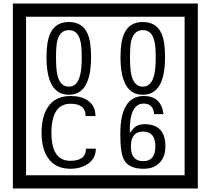

<svg xmlns="http://www.w3.org/2000/svg" viewBox="-20 -980 1195 1090"><path d="M1103 90H53V-960H1103ZM1028 15V-885H128V15ZM497 -656Q497 -442 371 -442Q244 -442 244 -656Q244 -744 265 -789Q294 -855 371 -855Q448 -855 477 -789Q497 -745 497 -656ZM444 -656Q444 -723 435 -752Q420 -809 371 -809Q322 -809 306 -752Q298 -723 298 -656Q298 -587 306 -553Q322 -488 371 -488Q419 -488 435 -554Q444 -587 444 -656ZM917 -656Q917 -442 791 -442Q664 -442 664 -656Q664 -744 685 -789Q714 -855 791 -855Q868 -855 897 -789Q917 -745 917 -656ZM864 -656Q864 -723 855 -752Q840 -809 791 -809Q742 -809 726 -752Q718 -723 718 -656Q718 -587 726 -553Q742 -488 791 -488Q839 -488 855 -554Q864 -587 864 -656ZM524 -136Q524 -80 478 -49Q438 -22 379 -22Q294 -22 252 -84Q216 -136 216 -226Q216 -317 251 -371Q293 -435 380 -435Q442 -435 479 -409Q522 -379 522 -321H466Q466 -391 381 -391Q272 -391 272 -226Q272 -67 379 -67Q468 -67 468 -136ZM919 -149Q919 -91 886.5 -56.5Q854 -22 795 -22Q711 -22 684 -73Q663 -111 663 -219Q663 -435 797 -435Q895 -435 908 -332H855Q850 -392 796 -392Q713 -392 717 -225Q738 -253 748 -260Q768 -275 801 -275Q919 -275 919 -149ZM862 -149Q862 -233 793 -233Q723 -233 723 -149Q723 -65 793 -65Q862 -65 862 -149Z"/></svg>

Font: Unicode BMP Fallback SIL
Style: Regular
Weight: 400
Foundry: NRSI, SIL International
Version: Version 5.1 Based on Unicode 5.1